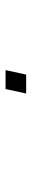

<svg xmlns="http://www.w3.org/2000/svg" viewBox="268 -636 114 690"><g transform="rotate(90 325.0 -291.0)"><path d="M248 -328H316L300 -254H232Z"/></g></svg>

Font: Azeret Mono Thin
Style: Italic
Weight: 100
Italic angle: -12°
Designer: Martin Vácha
Foundry: Displaay
Version: Version 1.000; Glyphs 3.0.3, build 3074